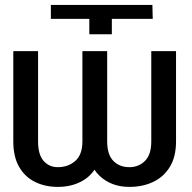

<svg xmlns="http://www.w3.org/2000/svg" viewBox="-20 -731 761 761"><path d="M334 -656.2H181.6V-711.4H584L585.4 -656.2H423.3V-595.2H334ZM306.6 -528.3H384.8V-170.4Q384.8 -109.9 361.8 -69.8Q338.9 -29.8 299.1 -10Q259.3 9.8 209 9.8Q158.7 9.8 118.7 -10Q78.6 -29.8 55.7 -69.8Q32.7 -109.9 32.7 -170.4V-528.3H130.9V-170.4Q130.9 -118.2 152.8 -93.3Q174.8 -68.4 209 -68.4Q250.5 -68.4 278.6 -93.3Q306.6 -118.2 306.6 -170.4ZM579.6 -528.3H677.7V-170.4Q677.7 -109.9 653.3 -69.8Q628.9 -29.8 587.2 -10Q545.4 9.8 492.7 9.8Q420.4 9.8 373.5 -35.2Q326.7 -80.1 326.7 -170.4V-528.3H404.8V-170.4Q404.8 -118.2 429.2 -93.3Q453.6 -68.4 492.7 -68.4Q529.8 -68.4 554.7 -93.3Q579.6 -118.2 579.6 -170.4Z"/></svg>

Font: Sahel VF Regular
Style: Regular
Weight: 400
Foundry: Saber Rastikerdar (saber.rastikerdar@gmail.com)
Version: Version 3.4.0